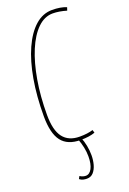

<svg xmlns="http://www.w3.org/2000/svg" viewBox="-174 -769 705 1047"><g transform="rotate(-20 178.5 -245.0)"><path d="M180 10Q104 10 69 -35.5Q34 -81 34 -180Q34 -296 51 -393Q68 -490 100 -561Q132 -632 176 -671Q220 -710 274 -710Q323 -710 357 -696L351 -678Q307 -691 271 -691Q223 -691 183 -652Q143 -613 114 -543.5Q85 -474 69 -381.5Q53 -289 53 -181Q53 -92 85 -50.5Q117 -9 181 -9Q227 -9 258 -19L263 -2Q231 10 180 10ZM97 207 105 192Q122 203 139 203Q161 203 174.5 177.5Q188 152 188 108Q188 57 166 0H185Q195 24 200.5 52Q206 80 206 108Q206 136 199 161.5Q192 187 177.5 203.5Q163 220 139 220Q129 220 118 217.5Q107 215 97 207Z"/></g></svg>

Font: Georama Condensed Thin
Style: Italic
Weight: 100
Width: 3
Italic angle: -9°
Designer: Jean-Baptiste Levee
Foundry: Production Type
Version: Version 1.000